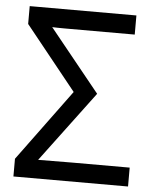

<svg xmlns="http://www.w3.org/2000/svg" viewBox="-52 -758 641 801"><g transform="rotate(5 268.5 -357.0)"><path d="M514.2 0V-79.1H273.9C224.6 -79.1 177.7 -78.1 130.9 -78.1L352.1 -374L141.1 -634.8C151.9 -634.3 169.4 -633.8 193.4 -633.8H486.8V-713.9H40V-639.2L253.9 -373L34.2 -74.2V0Z"/></g></svg>

Font: Avrile Sans
Style: Regular
Weight: 400
Designer: Monotype Design Team, Google (font), Stefan Peev (BGR Cyrillic), Cristiano Sobral (main changes)
Foundry: The Avrile Sans Project Authors
Version: Version 3.110